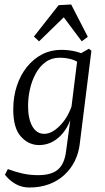

<svg xmlns="http://www.w3.org/2000/svg" viewBox="-20 -642 467 855"><path d="M111 193Q77 193 49.5 177.5Q22 162 2 136L15 111Q50 124 82 131Q114 138 150 138Q209 138 238 113Q267 88 274 33L296 -129V-148L327 -397L376 -425L387 -416L335 0Q330 41 312.5 76Q295 111 266 137.5Q237 164 198 178.5Q159 193 111 193ZM154 4Q107 4 73 -34Q39 -72 39 -154Q39 -211 55 -259.5Q71 -308 100 -344Q129 -380 167.5 -400Q206 -420 252 -420Q282 -420 308.5 -414.5Q335 -409 358 -398L343 -352Q324 -371 298 -378Q272 -385 246 -385Q210 -385 183.5 -366Q157 -347 139.5 -315Q122 -283 113.5 -245.5Q105 -208 105 -170Q105 -113 124 -79.5Q143 -46 177 -46Q210 -46 245 -80.5Q280 -115 299 -169L310 -162Q291 -79 249.5 -37.5Q208 4 154 4ZM131 -479 241 -619 297 -622 371 -478 344 -458 264 -565 154 -458Z"/></svg>

Font: Yrsa Light
Style: Italic
Weight: 300
Italic angle: -7.10001°
Designer: Anna Giedrys (Yrsa+Rasa design), David Brezina (Yrsa art-direction, Rasa art-direction, design)
Foundry: Rosetta Type Foundry
Version: Version 2.004